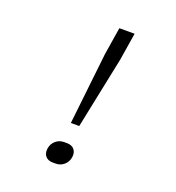

<svg xmlns="http://www.w3.org/2000/svg" viewBox="-133 -836 866 947"><g transform="rotate(20 300.0 -362.5)"><path d="M267 -209 309 -586 332 -730H412L389 -586L311 -209ZM250 5Q224 5 211 -11Q198 -27 202 -52Q206 -77 224.5 -93Q243 -109 268 -109H283Q309 -109 322 -93Q335 -77 331 -52Q327 -27 308.5 -11Q290 5 265 5Z"/></g></svg>

Font: NKDuy Mono ExtraLight
Style: Italic
Weight: 200
Italic angle: -9°
Monospace: yes
Designer: NKDuy
Foundry: NKDuy
Version: Version 2.251; ttfautohint (v1.8.4.7-5d5b)